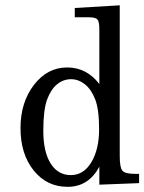

<svg xmlns="http://www.w3.org/2000/svg" viewBox="-20 -702 553 736"><path d="M360.8 -63Q319.3 14.2 239.3 14.2Q159.2 14.2 108.9 -48.8Q58.6 -111.8 58.6 -210.7Q58.6 -309.6 110.1 -376.5Q161.6 -443.4 237.1 -443.4Q312.5 -443.4 360.8 -379.9V-589.4Q360.8 -619.1 353.5 -627.4Q346.2 -635.7 321.3 -635.7H266.6V-671.4L439 -681.6V-104Q439 -60.1 449 -47.9Q459 -35.6 496.6 -35.6H513.2V0L360.8 5.9ZM251.5 -30.8Q300.8 -30.8 330.3 -80.3Q359.9 -129.9 359.9 -206.1Q359.9 -282.2 345 -320.8Q330.1 -359.4 305.4 -378.9Q280.8 -398.4 252.2 -398.4Q223.6 -398.4 199.7 -379.6Q175.8 -360.8 160.9 -321.3Q146 -281.7 146 -200.9Q146 -120.1 174.1 -75.4Q202.1 -30.8 251.5 -30.8Z"/></svg>

Font: RIT Rachana
Style: Regular
Weight: 400
Designer: Hussain KH
Version: 1.4.7